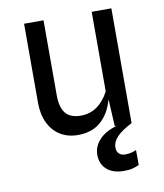

<svg xmlns="http://www.w3.org/2000/svg" viewBox="-85 -615 769 899"><g transform="rotate(-10 300.0 -166.0)"><path d="M412 -546H505.5V0H505Q456 25 433.5 48.8Q411 72.5 411 99Q411 118.5 421.8 128.8Q432.5 139 452 139Q478 139 504 127.5L504.5 198.5Q488 206 472.5 210Q457 214 431 214Q380 214 350.8 188Q321.5 162 321.5 118.5Q321.5 78 351.5 46.2Q381.5 14.5 435.5 0H425.5L418.5 -129.5Q402 -65.5 359.8 -27.2Q317.5 11 249.5 11Q202 11 166.2 -10.8Q130.5 -32.5 110.5 -73.5Q90.5 -114.5 90.5 -171V-546H183V-190Q183 -132 205.8 -104Q228.5 -76 278.5 -76Q322 -76 355.5 -99.8Q389 -123.5 412 -167.5Z"/></g></svg>

Font: SplineSansMono30
Style: Regular
Weight: 400
Designer: Eben Sorkin, Mirko Velimirovic
Foundry: Sorkin Type
Version: Version 1.000